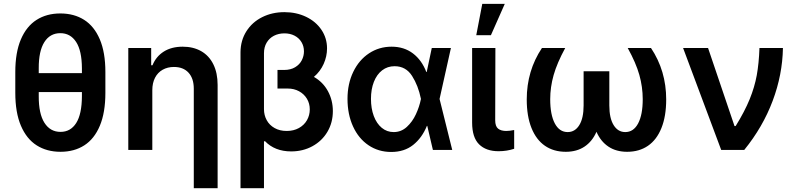

<svg xmlns="http://www.w3.org/2000/svg" viewBox="-20 -780 4142 999"><path d="M294.9 9.8Q223.6 9.8 170.9 -23.7Q118.2 -57.1 88.9 -125.7Q59.6 -194.3 59.6 -296.9V-405.3Q59.6 -506.8 88.6 -575Q117.7 -643.1 170.2 -676.5Q222.7 -710 293.9 -710Q365.2 -710 417.7 -676.8Q470.2 -643.6 499.3 -575.4Q528.3 -507.3 528.3 -405.3V-296.9Q528.3 -194.3 499.5 -125.7Q470.7 -57.1 418.5 -23.7Q366.2 9.8 294.9 9.8ZM293.9 -607.4Q240.2 -607.4 210.7 -560.8Q181.2 -514.2 181.6 -424.8V-399.4H406.2V-424.8Q405.8 -516.1 376 -561.8Q346.2 -607.4 293.9 -607.4ZM294.9 -93.8Q347.2 -93.8 376.5 -139.9Q405.8 -186 406.2 -279.3V-300.8H181.6V-279.3Q181.2 -188.5 211.2 -141.1Q241.2 -93.8 294.9 -93.8Z M772.5 0H647.5V-530.3H766.6V-440.4H773.4Q792 -486.3 832.3 -511.7Q872.6 -537.1 930.7 -537.1Q985.8 -537.1 1026.9 -513.7Q1067.9 -490.2 1090.1 -445.3Q1112.3 -400.4 1112.3 -337.9V199.2H988.3V-318.4Q988.3 -372.1 960.9 -401.9Q933.6 -431.6 884.8 -431.6Q852.1 -431.6 826.4 -417.2Q800.8 -402.8 786.6 -375.5Q772.5 -348.1 772.5 -310.5Z M1681.6 -528.3Q1681.6 -486.8 1664.1 -447.5Q1646.5 -408.2 1613.3 -379.9Q1661.1 -352.5 1686.5 -305.2Q1711.9 -257.8 1711.9 -202.1Q1711.9 -142.1 1683.6 -94.2Q1655.3 -46.4 1605.7 -19.3Q1556.2 7.8 1495.1 7.8Q1409.7 7.8 1358.4 -45.9L1353.5 -43.9V199.2H1231.4V-508.8Q1231.9 -569.8 1262 -617.2Q1292 -664.6 1344 -690.7Q1396 -716.8 1460 -716.8Q1522 -716.8 1572.8 -692.4Q1623.5 -668 1652.6 -624.8Q1681.6 -581.5 1681.6 -528.3ZM1471.7 -98.6Q1507.8 -98.6 1535.2 -113.8Q1562.5 -128.9 1577.1 -154.5Q1591.8 -180.2 1591.8 -210.9Q1591.8 -241.7 1576.9 -266.4Q1562 -291 1535.9 -305.2Q1509.8 -319.3 1477.5 -319.3H1423.8V-416H1458Q1492.2 -416 1515.6 -430.2Q1539.1 -444.3 1550.3 -466.6Q1561.5 -488.8 1561.5 -512.7Q1561.5 -539.6 1548.6 -561Q1535.6 -582.5 1512.5 -594.5Q1489.3 -606.4 1460 -606.4Q1429.7 -606.4 1405.5 -594Q1381.3 -581.5 1367.4 -558.1Q1353.5 -534.7 1353.5 -502.9V-211.9Q1353.5 -180.7 1367.7 -154.8Q1381.8 -128.9 1408.7 -113.8Q1435.5 -98.6 1471.7 -98.6Z M1788.1 -265.6Q1788.1 -344.2 1818.1 -406.2Q1848.1 -468.3 1900.4 -502.7Q1952.6 -537.1 2017.6 -537.1Q2082.5 -537.1 2128.7 -502Q2174.8 -466.8 2198.2 -405.3H2200.2L2226.6 -530.3H2326.2L2267.1 -265.1L2333 0H2232.4L2203.1 -125H2201.2Q2175.8 -62.5 2129.6 -25.9Q2083.5 10.7 2015.6 10.7Q1949.2 10.7 1897.5 -24.2Q1845.7 -59.1 1816.9 -122.1Q1788.1 -185.1 1788.1 -265.6ZM2028.3 -92.8Q2067.4 -92.8 2096.7 -119.6Q2126 -146.5 2144 -185.5Q2162.1 -224.6 2169.9 -263.7L2170.4 -265.1L2169.9 -266.6Q2156.2 -334.5 2124 -385Q2091.8 -435.5 2033.2 -435.5Q1996.1 -435.5 1968.3 -414.1Q1940.4 -392.6 1925.3 -354Q1910.2 -315.4 1910.2 -265.6Q1910.2 -215.8 1924.8 -176.5Q1939.5 -137.2 1966.3 -115Q1993.2 -92.8 2028.3 -92.8Z M2557.6 -530.3 2556.6 -154.3Q2556.6 -123 2571.5 -110.8Q2586.4 -98.6 2614.3 -98.6Q2630.9 -98.6 2655.3 -103.5V-5.9Q2617.2 6.8 2574.2 6.8Q2508.8 6.8 2472.7 -29.1Q2436.5 -64.9 2436.5 -142.6V-530.3ZM2489.3 -759.8H2606.4L2534.2 -596.7H2458Z M2842.8 -263.7Q2842.8 -183.1 2866.7 -137.9Q2890.6 -92.8 2933.6 -92.8Q2971.7 -92.8 2994.1 -128.9Q3016.6 -165 3016.6 -231.4V-409.2H3150.4V-231.4Q3150.4 -165 3172.9 -128.9Q3195.3 -92.8 3233.4 -92.8Q3276.4 -92.8 3300.3 -137.9Q3324.2 -183.1 3324.2 -263.7Q3324.2 -327.6 3306.6 -390.1Q3289.1 -452.6 3246.1 -530.3H3367.2Q3446.3 -411.6 3446.3 -262.7Q3446.3 -175.3 3421.6 -114Q3397 -52.7 3351.6 -21.5Q3306.2 9.8 3243.2 9.8Q3186 9.8 3145.8 -17.1Q3105.5 -43.9 3083.5 -94.2Q3061.5 -43.9 3021.2 -17.1Q2981 9.8 2923.8 9.8Q2860.8 9.8 2815.4 -21.5Q2770 -52.7 2745.4 -114Q2720.7 -175.3 2720.7 -262.7Q2720.7 -411.6 2799.8 -530.3H2920.9Q2878.4 -452.1 2860.6 -389.4Q2842.8 -326.7 2842.8 -263.7Z M3534.2 -530.3H3664.1L3801.8 -124H3807.6Q3855 -200.7 3880.6 -263.7Q3906.2 -326.7 3917.5 -388.2Q3928.7 -449.7 3931.6 -530.3H4053.7Q4051.3 -391.1 4000.2 -255.1Q3949.2 -119.1 3852.5 0H3732.4Z"/></svg>

Font: Pretendard Std SemiBold
Style: Regular
Weight: 600
Designer: Base glyphs from Inter by Rasmus Andersson; Hangeul glyphs from Noto Sans CJK(Source Han Sans) by Jang Soo-young and Kan
Foundry: Kil Hyung-jin
Version: Version 1.309